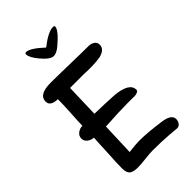

<svg xmlns="http://www.w3.org/2000/svg" viewBox="-231 -830 904 904"><g transform="rotate(-45 220.5 -378.5)"><path d="M213 -651Q191 -651 157 -691Q126 -728 126 -749Q126 -757 134 -757Q160 -757 216 -705Q274 -751 307 -751Q316 -751 316 -745Q316 -722 257 -672Q232 -651 213 -651ZM123 0Q95 0 81 -9Q66 -20 66 -48Q66 -67 67 -91.5Q68 -116 70 -147Q72 -189 73 -213.5Q74 -238 75 -246Q57 -247 43.5 -257.5Q30 -268 30 -285Q30 -302 44 -313Q58 -324 76 -324Q76 -335 77 -356Q78 -377 80 -409Q83 -462 83 -494Q34 -495 34 -527Q34 -573 113 -573Q133 -573 164.5 -572.5Q196 -572 238 -571Q280 -570 311 -569.5Q342 -569 362 -569Q379 -569 391.5 -560.5Q404 -552 404 -536Q404 -506 362 -495Q351 -493 334.5 -491.5Q318 -490 295 -490Q288 -490 278.5 -490Q269 -490 256 -491H216H161L156 -324Q188 -323 220 -322Q252 -321 284 -319Q376 -311 376 -264Q376 -250 344 -248Q348 -249 337.5 -249Q327 -249 301 -249Q250 -249 152 -243L146 -79Q190 -85 217 -85Q270 -85 355 -73Q411 -65 411 -34Q411 -21 403.5 -10.5Q396 0 384 0Q382 0 370 -1Q358 -2 338 -4Q313 -6 285.5 -7Q258 -8 227 -8Q219 -8 205.5 -7Q192 -6 175 -4Q158 -2 144.5 -1Q131 0 123 0Z"/></g></svg>

Font: Dongol
Style: Regular
Weight: 400
Designer: Abdo Mohamed and Ibrahim Hamdi
Foundry: Protype Foundry
Version: Version 1.000;hotconv 1.0.109;makeotfexe 2.5.65596